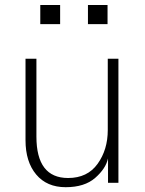

<svg xmlns="http://www.w3.org/2000/svg" viewBox="-20 -738 587 775"><path d="M142.6 -640.6V-717.8H222.7V-640.6ZM335 -640.6V-717.8H414.1V-640.6ZM83 -171.9V-501H127V-186.5Q127 -19.5 254.9 -19.5Q333 -19.5 374 -76.7Q415 -133.8 415 -212.9V-501H458V0H416V-98.6Q407.2 -57.6 364.3 -20Q321.3 17.6 245.1 17.6Q168.9 17.6 126 -33.7Q83 -85 83 -171.9Z"/></svg>

Font: Gothic A1 ExtraLight
Style: Regular
Weight: 275
Designer: HanYang I&C Co.,Ltd.
Foundry: HanYang I&C Co.,Ltd.
Version: Version 2.50